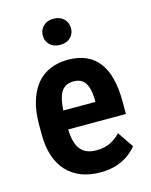

<svg xmlns="http://www.w3.org/2000/svg" viewBox="-113 -814 704 897"><g transform="rotate(-15 238.5 -366.0)"><path d="M261.2 9.8Q208.5 9.8 167.7 -6.3Q127 -22.5 98.6 -53.2Q70.3 -84 55.4 -128.9Q40.5 -173.8 40.5 -231.9V-279.3Q40.5 -345.2 55.7 -393.8Q70.8 -442.4 97.9 -474.4Q125 -506.3 163.3 -522.2Q201.7 -538.1 248 -538.1Q297.9 -538.1 335.2 -521.7Q372.6 -505.4 397 -473.1Q421.4 -440.9 433.3 -393.3Q445.3 -345.7 445.3 -283.2V-223.1H96.7V-314.5H322.3V-326.7Q321.3 -360.8 314 -384.8Q306.6 -408.7 290.8 -421.1Q274.9 -433.6 247.6 -433.6Q226.1 -433.6 210.4 -425Q194.8 -416.5 185.3 -398.7Q175.8 -380.9 170.9 -351.3Q166 -321.8 166 -279.3V-231.9Q166 -194.3 172.9 -168.2Q179.7 -142.1 192.9 -125.7Q206.1 -109.4 225.1 -102.1Q244.1 -94.7 269.5 -94.7Q307.6 -94.7 336.4 -108.6Q365.2 -122.6 386.2 -146L438.5 -69.3Q424.3 -50.3 399.9 -32Q375.5 -13.7 341.1 -2Q306.6 9.8 261.2 9.8ZM165 -676.8Q165 -704.1 183.3 -722.4Q201.7 -740.7 232.9 -740.7Q264.2 -740.7 282.7 -722.4Q301.3 -704.1 301.3 -676.8Q301.3 -649.9 282.7 -632.1Q264.2 -614.3 232.9 -614.3Q201.7 -614.3 183.3 -632.1Q165 -649.9 165 -676.8Z"/></g></svg>

Font: Roboto Condensed SemiBold
Style: Regular
Weight: 600
Designer: Christian Robertson
Foundry: Google
Version: Version 3.008; 2023